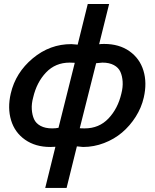

<svg xmlns="http://www.w3.org/2000/svg" viewBox="-20 -709 757 939"><path d="M201.2 210 251 8.8Q242.2 9.8 226.1 9.8Q153.3 9.8 102.8 -25.6Q52.2 -61 34.2 -120.8Q16.1 -180.7 32.7 -252Q56.2 -353.5 140.1 -423.6Q224.1 -493.7 329.6 -493.2Q350.1 -492.2 359.9 -490.7L409.2 -689.5H513.7L464.8 -492.7Q473.6 -494.1 489.3 -494.1Q563 -494.1 613.3 -458.5Q663.6 -422.9 681.6 -363.3Q699.7 -303.7 683.1 -231.9Q671.9 -182.6 643.8 -138.2Q615.7 -93.8 577.1 -61Q538.6 -28.3 488.8 -9.3Q439 9.8 386.2 9.8Q379.4 9.8 356 6.8L305.7 210ZM234.9 -81.1Q252 -81.1 266.1 -84L345.7 -401.9Q337.4 -402.8 320.8 -402.8Q251 -402.8 205.1 -354.5Q159.2 -306.2 142.1 -231.9Q133.8 -201.7 135.5 -174.3Q137.2 -147 146.5 -126.2Q155.8 -105.5 178.5 -93.3Q201.2 -81.1 234.9 -81.1ZM394.5 -81.1Q464.4 -81.1 510.5 -129.6Q556.6 -178.2 573.7 -252Q581.5 -282.2 579.8 -309.6Q578.1 -336.9 568.8 -357.7Q559.6 -378.4 537.1 -390.6Q514.6 -402.8 481 -402.8Q476.6 -402.8 450.2 -399.9L370.1 -82Q374.5 -81.1 394.5 -81.1Z"/></svg>

Font: HK Grotesk SemiBold Italic
Style: Regular
Weight: 600
Italic angle: -13°
Designer: Alfredo Marco Pradil and Stefan Peev
Foundry: Hanken Design Co.
Version: Version 1.000;PS 001.000;hotconv 1.0.88;makeotf.lib2.5.64775